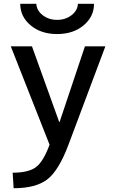

<svg xmlns="http://www.w3.org/2000/svg" viewBox="-20 -765 609 1015"><path d="M87 -745H172Q174 -709 206 -684.5Q238 -660 282 -660Q326 -660 358 -684.5Q390 -709 392 -745H477Q477 -677 422 -631Q367 -585 282 -585Q197 -585 142 -631Q87 -677 87 -745ZM293 -120H295L429 -520H537L342 0Q291 136 230.5 183Q170 230 52 230L47 148Q130 148 169.5 119Q209 90 242 0L37 -520H149Z"/></svg>

Font: Mplus 1p Medium
Style: Regular
Weight: 500
Version: Version 1.061